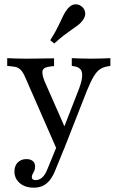

<svg xmlns="http://www.w3.org/2000/svg" viewBox="-20 -686 550 899"><path d="M246 13.7 101.6 -316.1Q92.7 -337.9 84.3 -350Q75.8 -362.1 65.3 -367.7Q54.8 -373.4 37.1 -375L13.7 -377.4V-413.7Q32.3 -412.9 55.2 -412.1Q78.2 -411.3 99.2 -411.3H100.8H101.6Q125.8 -411.3 150.8 -411.7Q175.8 -412.1 197.6 -412.5Q219.4 -412.9 233.1 -412.9V-376.6L217.7 -375Q186.3 -371.8 180.2 -357.7Q174.2 -343.5 187.9 -307.3L288.7 -78.2L274.2 -75.8L342.7 -251.6Q361.3 -296.8 364.1 -323Q366.9 -349.2 357.3 -360.9Q347.6 -372.6 326.6 -375.8L316.1 -377.4V-413.7Q337.1 -412.9 360.1 -412.1Q383.1 -411.3 404 -411.3Q429.8 -411.3 453.2 -412.1Q476.6 -412.9 496.8 -413.7V-377.4L483.1 -375Q462.9 -371.8 447.6 -361.3Q432.3 -350.8 418.1 -327Q404 -303.2 386.3 -259.7L279 13.7ZM137.9 192.7Q97.6 192.7 72.6 171.4Q47.6 150 47.6 116.9Q47.6 90.3 63.3 74.6Q79 58.9 104 58.9Q122.6 58.9 133.5 68.1Q144.4 77.4 144.4 93.5Q144.4 104.8 140.7 113.3Q137.1 121.8 133.1 128.6Q129 135.5 129 142.7Q129 157.3 146.8 157.3Q163.7 157.3 177.4 145.2Q191.1 133.1 200.8 108.9L252.4 -16.9L283.9 0.8L237.9 113.7Q226.6 141.1 212.5 158.5Q198.4 175.8 180.2 184.3Q162.1 192.7 137.9 192.7ZM233.9 -482.3 215.3 -497.6Q240.3 -537.1 253.2 -564.5Q266.1 -591.9 275.4 -611.3Q284.7 -630.6 296 -644.4Q312.9 -664.5 331 -665.7Q349.2 -666.9 363.7 -654.8Q377.4 -643.5 379 -625Q380.6 -606.5 364.5 -587.1Q355.6 -575.8 343.5 -566.9Q331.5 -558.1 315.7 -547.2Q300 -536.3 279.8 -521Q259.7 -505.6 233.9 -482.3Z"/></svg>

Font: Playfair 9pt
Style: Regular
Weight: 400
Designer: Claus Eggers Sørensen
Foundry: Claus Eggers Sørensen
Version: Version 2.203